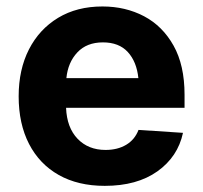

<svg xmlns="http://www.w3.org/2000/svg" viewBox="-20 -573 638 603"><path d="M309.1 10.7Q225.1 10.7 164.6 -23.4Q104 -57.6 71.3 -120.8Q38.6 -184.1 38.6 -270.5Q38.6 -354.5 71 -418Q103.5 -481.4 162.6 -517.1Q221.7 -552.7 301.8 -552.7Q374 -552.7 432.4 -522Q490.7 -491.2 525.1 -429.7Q559.6 -368.2 559.6 -275.4V-234.4H187.5Q189.9 -172.4 223.6 -137.2Q257.3 -102.1 311.5 -102.1Q349.1 -102.1 376.2 -118.2Q403.3 -134.3 415 -165L554.7 -155.8Q538.6 -80.6 474.4 -34.9Q410.2 10.7 309.1 10.7ZM188.5 -327.6H414.6Q409.2 -379.4 381.3 -409.7Q353.5 -439.9 303.2 -439.9Q252.4 -439.9 222.9 -408.4Q193.4 -377 188.5 -327.6Z"/></svg>

Font: Konkhmer Sleokchher
Style: Regular
Weight: 400
Designer: Suon May Sophanith
Version: Version 1.000; ttfautohint (v1.8.4.7-5d5b);gftools[0.9.23]